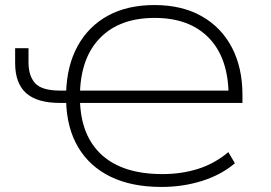

<svg xmlns="http://www.w3.org/2000/svg" viewBox="-20 -733 1073 761"><path d="M620 8Q502 8 418.5 -32.5Q335 -73 289.5 -150Q244 -227 242 -336L253 -325H218Q127 -325 83.5 -364Q40 -403 40 -483V-542H93V-486Q93 -432 119.5 -403Q146 -374 218 -374H254L242 -365Q245 -473 288 -551Q331 -629 408 -671Q485 -713 592 -713Q701 -713 779 -669Q857 -625 899 -545Q941 -465 941 -356V-325H289L297 -334Q301 -193 384.5 -118Q468 -43 624 -43Q699 -43 764.5 -63.5Q830 -84 885 -130L911 -86Q857 -40 781 -16Q705 8 620 8ZM593 -662Q456 -662 378.5 -584.5Q301 -507 297 -365L289 -374H900L886 -352Q886 -501 809 -581.5Q732 -662 593 -662Z"/></svg>

Font: Nunito Sans 7pt SemiExpanded ExtraLight
Style: Regular
Weight: 250
Width: 6
Designer: Vernon Adams
Foundry: Vernon Adams
Version: Version 3.101;gftools[0.9.27]